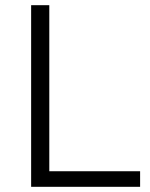

<svg xmlns="http://www.w3.org/2000/svg" viewBox="-20 -720 580 740"><path d="M100 0H520V-60H170V-700H100Z"/></svg>

Font: Gully Light
Style: Regular
Weight: 300
Designer: jaikishan Patel
Foundry: MagicType
Version: Version 1.000;Glyphs 3.2 (3242)